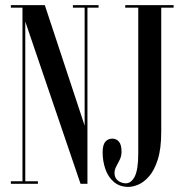

<svg xmlns="http://www.w3.org/2000/svg" viewBox="-20 -720 718 752"><path d="M22.5 0V-10H68V-690H22.5V-700H155.5L311.5 -228V-690H265.5V-700H366V-690H322.5V0H295.5L79 -635.5V-10H128.5V0ZM483.5 12Q449 12 426.5 -7Q404 -26 393 -57Q382 -88 382 -123.5Q382 -152.5 392.5 -164.8Q403 -177 419.5 -177Q436 -177 446 -165Q456 -153 456 -126Q456 -108.5 449 -94.5Q442 -80.5 435.2 -67.8Q428.5 -55 428.5 -42.5Q428.5 -23 442.2 -12.5Q456 -2 472.5 -2Q494.5 -2 508 -29.2Q521.5 -56.5 521.5 -119V-690H470.5V-700H660V-690H611.5V-203.5Q611.5 -137.5 598 -95.2Q584.5 -53 564 -29.5Q543.5 -6 521.8 3Q500 12 483.5 12Z"/></svg>

Font: Imbue 100pt Medium
Style: Regular
Weight: 500
Designer: Tyler Finck
Foundry: Etcetera Type Company
Version: Version 1.102; ttfautohint (v1.8.3)